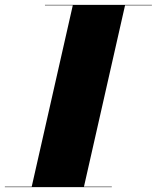

<svg xmlns="http://www.w3.org/2000/svg" viewBox="-65 -770 645 790"><path d="M-45 -2V0H395V-2H280.5L449.5 -748H560V-750H120V-748H234.5L65.5 -2Z"/></svg>

Font: Bodoni* 96pt Fatface
Style: Italic
Weight: 900
Italic angle: -13°
Version: Version 2.3